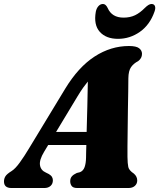

<svg xmlns="http://www.w3.org/2000/svg" viewBox="-55 -944 800 964"><path d="M166.5 -182Q141.5 -140.5 145.8 -114.5Q150 -88.5 175.5 -77.5L190.5 -70Q202 -63 206.2 -55.2Q210.5 -47.5 210.5 -39Q210.5 -21 198.8 -10.5Q187 0 168 0H2.5Q-35 0 -35 -33Q-35 -47 -27.8 -58.8Q-20.5 -70.5 3 -85Q21.5 -96.5 44 -127.5Q66.5 -158.5 89.5 -197L272 -498Q338.5 -607.5 420 -660.2Q501.5 -713 592.5 -713Q629 -713 643.5 -701.8Q658 -690.5 658 -673.5Q658 -651.5 638.5 -637Q616 -625.5 603 -607Q590 -588.5 589.5 -551Q589.5 -526.5 588.8 -484.2Q588 -442 587.2 -392Q586.5 -342 586 -294Q585.5 -246 585 -209Q584.5 -172 585 -156.5Q585.5 -122 589.2 -105.2Q593 -88.5 617 -72.5Q634 -58 634 -38Q634 -21.5 622.2 -10.8Q610.5 0 590 0H333Q312.5 0 305 -10Q297.5 -20 297.5 -34Q297.5 -49 305.8 -58.5Q314 -68 330.5 -75.5L346.5 -79.5Q363 -86 369.8 -105Q376.5 -124 377 -152Q377 -164 377.5 -180.5Q378 -197 378.5 -216H187ZM333.5 -459 226.5 -281.5H380Q382 -343 383.5 -411.2Q385 -479.5 386 -534.5Q375.5 -522 362.5 -503.8Q349.5 -485.5 333.5 -459ZM565.5 -855.5Q598 -855.5 623 -867.5Q648 -879.5 672 -904Q692 -924 705.5 -924Q719 -924 723 -913.2Q727 -902.5 720.5 -885Q697.5 -819.5 647.5 -784.2Q597.5 -749 537.5 -749Q477.5 -749 446 -784.2Q414.5 -819.5 426 -885Q429.5 -902.5 439.2 -913.2Q449 -924 462 -924Q476 -924 485.5 -904Q506.5 -855.5 565.5 -855.5Z"/></svg>

Font: Fraunces 72pt Soft Black
Style: Italic
Weight: 900
Italic angle: -16°
Version: Version 1.000;[b76b70a41]